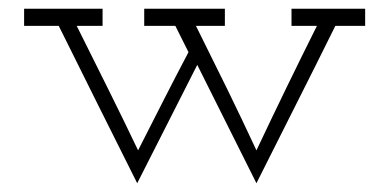

<svg xmlns="http://www.w3.org/2000/svg" viewBox="-20 -395 888 438"><path d="M430 -247 293 23Q248 -67 203.5 -156Q159 -245 114 -336H35V-375H214V-336H155Q191 -264 227.5 -190.5Q264 -117 295 -52Q326 -113 353.5 -167Q381 -221 410 -276L380 -336H309V-375H493V-336H427Q463 -264 497.5 -193.5Q532 -123 565 -52Q599 -124 633 -194Q667 -264 703 -336H645V-375H813V-336H745Q700 -245 655 -156Q610 -67 565 23Z"/></svg>

Font: Josefin Slab
Style: Regular
Weight: 400
Designer: Santiago Orozco
Foundry: Typemade
Version: Version 2.000